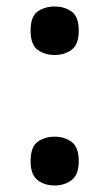

<svg xmlns="http://www.w3.org/2000/svg" viewBox="-20 -562 336 590"><path d="M148 -393Q117 -393 95.5 -409Q74 -425 74 -468Q74 -511 95.5 -526.5Q117 -542 148 -542Q178 -542 200 -526.5Q222 -511 222 -468Q222 -425 200 -409Q178 -393 148 -393ZM148 8Q117 8 95.5 -8.5Q74 -25 74 -67Q74 -110 95.5 -126Q117 -142 148 -142Q178 -142 200 -126Q222 -110 222 -67Q222 -25 200 -8.5Q178 8 148 8Z"/></svg>

Font: Noto Serif Kannada SemiBold
Style: Regular
Weight: 600
Version: Version 2.003